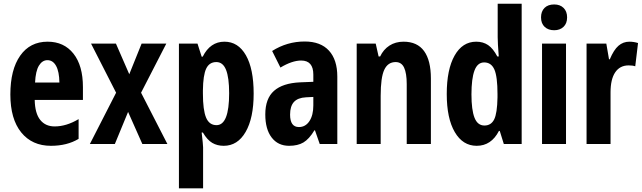

<svg xmlns="http://www.w3.org/2000/svg" viewBox="-20 -780 3479 1040"><path d="M255.9 9.8Q153.8 9.8 95 -62.7Q36.1 -135.3 36.1 -268.1Q36.1 -402.8 89.4 -478.5Q142.6 -554.2 237.8 -554.2Q326.7 -554.2 377.9 -489.5Q429.2 -424.8 429.2 -308.1V-238.8H168Q169.4 -166 197.8 -130.6Q226.1 -95.2 275.9 -95.2Q339.4 -95.2 405.8 -134.8V-27.8Q343.3 9.8 255.9 9.8ZM236.8 -454.1Q209 -454.1 190.9 -424.6Q172.9 -395 169.9 -333H301.8Q300.8 -392.6 283.7 -423.3Q266.6 -454.1 236.8 -454.1Z M608.9 -277.8 473.1 -543.9H607.9L680.2 -377.9L747.1 -543.9H880.9L744.1 -277.8L886.7 0H751L673.8 -173.8L602.1 0H466.8Z M1191.9 9.8Q1156.7 9.8 1129.6 -6.1Q1102.5 -22 1079.1 -62H1072.3Q1080.1 4.4 1080.1 18.1V240.2H949.2V-543.9H1049.8L1072.3 -473.1H1078.1Q1118.7 -554.2 1195.8 -554.2Q1270 -554.2 1312 -480.7Q1354 -407.2 1354 -272.9Q1354 -140.6 1310.5 -65.4Q1267.1 9.8 1191.9 9.8ZM1151.9 -443.8Q1113.8 -443.8 1096.9 -408.4Q1080.1 -373 1079.1 -291V-273.9Q1079.1 -184.1 1096.2 -143.1Q1113.3 -102.1 1152.8 -102.1Q1221.2 -102.1 1221.2 -274.9Q1221.2 -359.9 1204.3 -401.9Q1187.5 -443.8 1151.9 -443.8Z M1711.9 0 1686 -74.2H1683.1Q1654.3 -26.4 1623.5 -8.3Q1592.8 9.8 1545.9 9.8Q1485.8 9.8 1451.4 -35.2Q1417 -80.1 1417 -160.2Q1417 -246.1 1464.1 -287.8Q1511.2 -329.6 1605 -334L1677.2 -336.9V-376Q1677.2 -452.1 1611.3 -452.1Q1562.5 -452.1 1499 -414.1L1454.1 -503.9Q1535.2 -555.2 1630.4 -555.2Q1716.8 -555.2 1762 -505.6Q1807.1 -456.1 1807.1 -365.2V0ZM1599.1 -91.8Q1634.8 -91.8 1656 -123.8Q1677.2 -155.8 1677.2 -209V-254.9L1637.2 -252.9Q1592.8 -250.5 1572 -227.5Q1551.3 -204.6 1551.3 -159.2Q1551.3 -91.8 1599.1 -91.8Z M2183.1 0V-324.2Q2183.1 -383.3 2168.9 -413.6Q2154.8 -443.8 2123 -443.8Q2081.1 -443.8 2061.5 -402.1Q2042 -360.4 2042 -261.2V0H1912.1V-543.9H2015.1L2030.8 -474.1H2039.1Q2056.6 -511.7 2089.4 -533Q2122.1 -554.2 2166 -554.2Q2240.2 -554.2 2277.1 -503.4Q2314 -452.6 2314 -355V0Z M2562 9.8Q2486.8 9.8 2443.4 -64.5Q2399.9 -138.7 2399.9 -271Q2399.9 -403.8 2442.4 -479Q2484.9 -554.2 2559.6 -554.2Q2596.7 -554.2 2623.8 -535.9Q2650.9 -517.6 2673.8 -474.1H2681.6Q2675.8 -548.3 2675.8 -578.1V-759.8H2805.7V0H2709L2687 -70.8H2682.6Q2641.1 9.8 2562 9.8ZM2604 -100.1Q2640.1 -100.1 2656.7 -133.1Q2673.3 -166 2674.8 -252.9V-270Q2674.8 -364.7 2658 -403.3Q2641.1 -441.9 2602.5 -441.9Q2566.4 -441.9 2550 -397.7Q2533.7 -353.5 2533.7 -269Q2533.7 -184.6 2550.3 -142.3Q2566.9 -100.1 2604 -100.1Z M3045.9 0H2916V-543.9H3045.9ZM2910.6 -686Q2910.6 -718.3 2929.4 -737.1Q2948.2 -755.9 2981.9 -755.9Q3013.7 -755.9 3032.7 -737.1Q3051.8 -718.3 3051.8 -686Q3051.8 -652.8 3032.2 -634.5Q3012.7 -616.2 2981.9 -616.2Q2949.7 -616.2 2930.2 -634.5Q2910.6 -652.8 2910.6 -686Z M3389.2 -554.2Q3413.1 -554.2 3436 -546.9L3420.9 -420.9Q3407.2 -425.8 3385.3 -425.8Q3337.9 -425.8 3312.5 -388.4Q3287.1 -351.1 3287.1 -279.8V0H3157.2V-543.9H3264.2L3278.8 -459H3283.2Q3304.7 -510.3 3330.1 -532.2Q3355.5 -554.2 3389.2 -554.2Z"/></svg>

Font: TypoPRO Open Sans Condensed
Style: Bold
Weight: 700
Width: 3
Foundry: Ascender Corporation
Version: Version 1.11